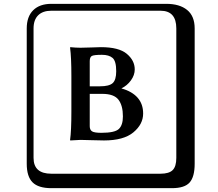

<svg xmlns="http://www.w3.org/2000/svg" viewBox="-20 -774 1140 1006"><path d="M450.2 -453.1V-321.8H503.9Q551.8 -321.8 570.3 -338.4Q588.9 -355 588.9 -400.9Q588.9 -454.1 569.8 -470.5Q550.8 -486.8 514.2 -486.8Q471.2 -486.8 460.7 -480.5Q450.2 -474.1 450.2 -453.1ZM450.2 -282.2V-112.8Q450.2 -93.8 462.2 -85.9Q474.1 -78.1 511.2 -78.1Q581.1 -78.1 602.5 -98.1Q624 -118.2 624 -164.1Q624 -221.2 600.6 -251.7Q577.1 -282.2 516.1 -282.2ZM401.9 -523.9Q424.8 -523.9 461.4 -525.4Q498 -526.9 508.8 -526.9Q603 -526.9 644.5 -491.9Q686 -457 686 -410.2Q686 -380.4 666 -352.8Q646 -325.2 616.2 -311Q730 -277.8 730 -179.2Q730 -123 679 -80.6Q627.9 -38.1 524.9 -38.1Q489.7 -38.1 456.8 -39.6Q423.8 -41 401.9 -41L348.1 -38.1L347.2 -41Q354 -87.9 354 -190.9V-374Q354 -475.1 347.2 -523.9L348.1 -526.9Q377 -523.9 401.9 -523.9ZM249 -717.8Q204.1 -717.8 179.9 -693.8Q155.8 -669.9 155.8 -625V53.2Q155.8 136.2 249 136.2H820.8Q865.7 136.2 884.8 117.2Q903.8 98.1 903.8 53.2V-625Q903.8 -717.8 820.8 -717.8ZM1000 84Q1000 152.8 973.4 182.4Q946.8 211.9 880.9 211.9H249Q181.2 211.9 150.6 181.4Q120.1 150.9 120.1 84V-625Q120.1 -687 154.1 -720.5Q188 -753.9 249 -753.9H851.1Q920.9 -753.9 960.4 -721.9Q1000 -689.9 1000 -625Z"/></svg>

Font: Linux Biolinum Keyboard
Style: Regular
Weight: 700
Designer: Philipp H. Poll
Foundry: Philipp H. Poll
Version: Version 0.6.1 ; ttfautohint (v0.9)